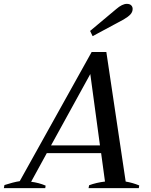

<svg xmlns="http://www.w3.org/2000/svg" viewBox="-52 -973 783 993"><path d="M427 -786 414 -813 549 -926Q580 -953 604 -953Q619 -953 626.5 -945.5Q634 -938 634 -927Q634 -911 622.5 -898.5Q611 -886 587 -872ZM668 -14 666 0H406L409 -15Q447 -29 491 -34L471 -181H190L109 -33Q149 -28 184 -13L182 0H-32L-29 -16Q-11 -22 12 -28Q35 -34 50 -36L422 -704H498L598 -34Q634 -28 668 -14ZM465 -221 415 -590 212 -221Z"/></svg>

Font: Trirong Medium
Style: Italic
Weight: 500
Italic angle: -12°
Designer: Katatrad Team
Foundry: CadsonDemak
Version: Version 1.001